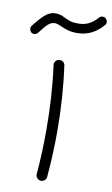

<svg xmlns="http://www.w3.org/2000/svg" viewBox="-132 -887 563 963"><g transform="rotate(10 149.0 -405.5)"><path d="M-29.3 -698.7Q-35.2 -704.6 -36.6 -713.6Q-38.1 -722.7 -32.7 -730.5Q-2.9 -769.5 21.7 -791.5Q46.4 -813.5 74.7 -813.5Q88.9 -813.5 101.6 -809.6Q114.3 -805.7 125.5 -799.3Q138.2 -793 153.6 -787.8Q168.9 -782.7 194.3 -782.7Q226.6 -782.7 250.2 -795.2Q273.9 -807.6 293.9 -831.1Q300.3 -837.9 309.8 -838.1Q319.3 -838.4 326.2 -832.5Q333.5 -826.7 335 -816.7Q336.4 -806.6 329.6 -798.8Q303.7 -768.1 270.8 -751.5Q237.8 -734.9 197.3 -734.9Q168.5 -734.9 149.2 -741Q129.9 -747.1 113.8 -754.4Q103.5 -758.8 95.9 -761.5Q88.4 -764.2 78.6 -764.2Q62.5 -764.2 46.9 -750.7Q31.2 -737.3 5.9 -703.1Q0 -695.3 -10.5 -693.1Q-21 -690.9 -29.3 -698.7ZM109.9 -556.2Q108.4 -567.4 115.5 -576.4Q122.6 -585.4 133.3 -586.4Q144.5 -587.9 153.6 -581.1Q162.6 -574.2 163.6 -563Q174.8 -482.9 180.4 -399.2Q186 -315.4 186 -229.5Q186 -117.2 175.8 1.5Q175.3 12.2 166.5 19.8Q157.7 27.3 146.5 26.4Q135.7 25.4 128.2 16.8Q120.6 8.3 121.6 -2.4Q126.5 -59.1 128.7 -115.7Q130.9 -172.4 130.9 -228.5Q130.9 -313.5 125.7 -395.8Q120.6 -478 109.9 -556.2Z"/></g></svg>

Font: Mikhak Light
Style: Regular
Weight: 300
Designer: Amin Abedi
Version: Version 3.3